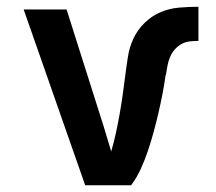

<svg xmlns="http://www.w3.org/2000/svg" viewBox="-20 -548 640 568"><path d="M368 0H232L50 -520H177L287 -173Q292 -155 298 -136.5Q304 -118 309 -100Q317 -127 323 -155Q329 -183 334 -211Q339 -239 343 -267.5Q347 -296 350.5 -324Q354 -352 358.5 -380.5Q363 -409 375 -434.5Q387 -460 408 -480.5Q429 -501 455 -512Q481 -523 510 -525.5Q539 -528 567 -528V-427Q554 -427 541 -425.5Q528 -424 516.5 -417.5Q505 -411 496.5 -401Q488 -391 483 -379Q478 -367 475.5 -354Q473 -341 471 -328Q471 -327 471 -327H470V-326Q466 -297 460.5 -269Q455 -241 448.5 -213Q442 -185 434.5 -157.5Q427 -130 418 -103Q409 -76 397 -49.5Q385 -23 368 0Z"/></svg>

Font: R Plex Mono
Style: Bold
Weight: 700
Monospace: yes
Designer: Belleve Invis
Foundry: Belleve Invis
Version: Version 31.8.0